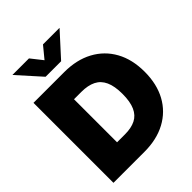

<svg xmlns="http://www.w3.org/2000/svg" viewBox="-259 -1092 1235 1235"><g transform="rotate(-45 358.0 -475.0)"><path d="M325.2 0H126V-168H315.9Q373 -168 411.4 -187.3Q449.7 -206.5 469 -249.8Q488.3 -293 488.3 -363.3Q488.3 -434.1 468.5 -477.3Q448.7 -520.5 409.2 -540Q369.6 -559.6 310.1 -559.6H123V-727.5H322.3Q434.6 -727.5 517.1 -683.1Q599.6 -638.7 644.8 -557.1Q689.9 -475.6 689.9 -363.3Q689.9 -251.5 645.3 -169.9Q600.6 -88.4 518.6 -44.2Q436.5 0 325.2 0ZM243.2 -727.5V0H42.5V-727.5ZM224.1 -950.2 286.6 -871.1 351.6 -950.2H501V-948.7L357.4 -791H216.3L74.7 -948.7V-950.2Z"/></g></svg>

Font: Inter 24pt Black
Style: Regular
Weight: 900
Designer: Rasmus Andersson
Foundry: rsms
Version: Version 4.001;git-66647c0bb